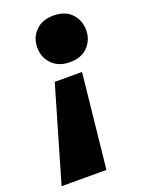

<svg xmlns="http://www.w3.org/2000/svg" viewBox="-183 -589 630 853"><g transform="rotate(-20 132.0 -162.5)"><path d="M181 -305Q127 -305 96 -337Q65 -369 65 -415Q65 -462 96 -493.5Q127 -525 181 -525Q235 -525 265.5 -493.5Q296 -462 296 -415Q296 -369 265.5 -337Q235 -305 181 -305ZM-44 200 86 -246H215L168 200Z"/></g></svg>

Font: Livvic Black
Style: Italic
Weight: 900
Italic angle: -10°
Designer: Jacques Le Bailly, Baron von Fonthausen
Version: Version 1.001; ttfautohint (v1.8.2)